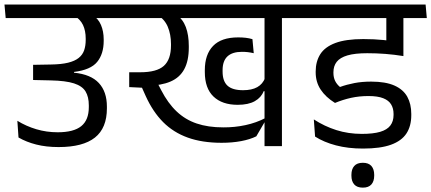

<svg xmlns="http://www.w3.org/2000/svg" viewBox="-42 -653 1927 858"><path d="M-16.6 -572.4H517.3L511.9 -632.6H-22ZM370.4 -586.3H285.8Q316.8 -567 328.9 -541.3Q341 -515.7 341 -480.3V-474.9Q341 -448.5 334 -428.2Q327 -408 309.8 -394.2Q292.6 -380.3 262.2 -372.8Q231.8 -365.3 184.6 -364.7L105.9 -363.3V-295.5L184.9 -293.7Q251.8 -292.3 288.7 -280.4Q325.6 -268.5 340.3 -244.3Q354.9 -220.2 354.9 -182.3V-174.3Q354.9 -116.5 321 -89.2Q287.2 -61.9 215.9 -61.9Q165.8 -61.9 120.3 -75.5Q74.7 -89.1 35.6 -113.2L40.7 -38.6Q75.5 -18.4 120 -7.1Q164.5 4.2 220 4.2Q328.7 4.2 382.2 -38.2Q435.7 -80.6 435.7 -168.9V-176.5Q435.7 -243.3 399.7 -282Q363.7 -320.8 288.8 -328.1V-331.6Q363 -340.6 392.2 -376.3Q421.4 -411.9 421.4 -470.6V-476.5Q421.4 -513.1 409.1 -541.7Q396.9 -570.4 370.4 -586.3Z M1217.9 -593.4H1140.1V0H1217.9ZM1088.8 -572.4H1329.5L1324 -632.6H1083.3ZM493.4 -572.4H1279L1273.6 -632.6H488.1ZM801.7 -447.3Q801.7 -496.5 788.4 -532.1Q775 -567.7 745.8 -587.4H659.9Q693.1 -567.8 707.6 -533.7Q722.1 -499.6 722.1 -456V-450.3Q722.1 -387.2 690.2 -358.6Q658.3 -330.1 585.1 -330.1H535.4L574.2 -269.6L615.9 -270Q678.9 -270.8 720 -288.6Q761.2 -306.3 781.4 -343.8Q801.7 -381.3 801.7 -440.9ZM1103.4 -43.8 1144.8 -114.8V-126Q1103.6 -104.3 1055.1 -93.9Q1006.6 -83.4 955.6 -83.8Q888 -83.8 837 -101.1Q785.9 -118.3 747.2 -155.1Q708.4 -191.8 678.2 -250.3L657.2 -290.9L535.4 -330.1V-263.8L592.5 -261L609 -224.1Q640.8 -153.9 686.8 -107.5Q732.8 -61.2 797.2 -38.1Q861.6 -14.9 948.2 -14.9Q995.6 -14.9 1035.6 -22.4Q1075.6 -30 1103.4 -43.8ZM1020 -184.6Q1067.9 -184.6 1096.8 -201Q1125.7 -217.5 1136.3 -245.6H1145.7L1142.8 -305.2Q1132.1 -277.3 1107.7 -263.6Q1083.3 -249.9 1044.3 -249.9Q996.8 -249.9 974.8 -270Q952.7 -290.2 952.7 -333.1V-339.7Q952.7 -380.7 974.5 -401.1Q996.4 -421.4 1039 -421.4Q1052.7 -421.4 1065.3 -420Q1077.9 -418.5 1091.9 -415.3L1086.1 -478Q1072 -482.2 1056.4 -484.1Q1040.7 -485.9 1022.3 -485.9Q947 -485.9 910.2 -447.7Q873.3 -409.5 873.3 -339.7V-330.9Q873.3 -258.5 912.1 -221.5Q950.8 -184.6 1020 -184.6Z M1630.9 -572.4H1856.1L1850.8 -632.6H1625.5ZM1760.2 -593.5H1685.2V-478.4L1760.2 -478.1ZM1865.3 -572.4 1859.9 -632.6H1292.1L1297.5 -572.4ZM1684.4 -593.3V-423.5Q1689.3 -421.9 1699.7 -419Q1710.2 -416.1 1722.3 -413.1Q1734.4 -410.1 1745 -407.5Q1755.6 -405 1760.7 -403.6V-593.3ZM1360.4 -119.4 1366 -42.7Q1405.4 -17.5 1459.5 -3.3Q1513.5 10.9 1580.3 10.9Q1657.6 10.9 1705.1 -6.2Q1752.6 -23.4 1774.3 -56.6Q1795.9 -89.8 1795.9 -138.1V-144Q1795.9 -188.2 1778.1 -220.6Q1760.2 -253 1720.8 -270.6Q1681.3 -288.3 1616.6 -288.3Q1575.7 -288.3 1541.7 -281.8Q1507.7 -275.3 1477.3 -264.3Q1462.9 -276.3 1455.4 -291.8Q1448 -307.3 1448 -327.4V-330.2Q1448 -357.8 1462.7 -376.7Q1477.5 -395.6 1510.6 -405.4Q1543.8 -415.2 1599.2 -415.2Q1640 -415.2 1680.2 -412.1Q1720.3 -409 1760.7 -402.4V-461.7Q1715.3 -469.9 1672.6 -474.1Q1629.9 -478.4 1581.4 -478.4Q1503.5 -478.4 1456.7 -460.9Q1410 -443.4 1389.3 -410.8Q1368.7 -378.2 1368.7 -333.4V-329.7Q1368.7 -286.4 1391 -252.6Q1413.4 -218.8 1455 -193Q1490.5 -207.7 1527 -215.8Q1563.6 -223.8 1604.5 -223.8Q1646.2 -223.8 1670.7 -214Q1695.2 -204.2 1705.9 -186.3Q1716.7 -168.5 1716.7 -143.9V-139.4Q1716.7 -110.9 1702.3 -92Q1688 -73.1 1656.9 -63.9Q1625.7 -54.7 1574.7 -54.7Q1514.6 -54.7 1461.2 -71.6Q1407.9 -88.5 1360.4 -119.4ZM1579.5 185.5Q1605 185.5 1617.6 171.3Q1630.2 157 1630.2 132.3Q1630.2 131.8 1630.2 130.3Q1630.2 128.8 1630.2 128.2Q1630.2 103 1617.6 88.7Q1605 74.4 1579.5 74.4Q1553.6 74.4 1541 88.7Q1528.4 103 1528.4 128.2Q1528.4 128.8 1528.4 130.3Q1528.4 131.8 1528.4 132.3Q1528.4 157 1541 171.3Q1553.6 185.5 1579.5 185.5Z"/></svg>

Font: Anek Devanagari Medium
Style: Regular
Weight: 500
Designer: Kailash Malviya (Devanagari) & Yesha Goshar (Latin)
Foundry: Ek Type
Version: Version 1.003